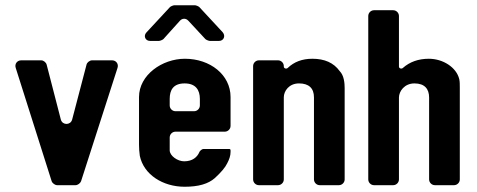

<svg xmlns="http://www.w3.org/2000/svg" viewBox="-20 -706 1818 732"><path d="M198 0H268C276 0 286 -7 289 -15L428 -447C433 -462 423 -476 407 -476H331C322 -476 312 -468 310 -460L255 -250C249 -228 218 -228 212 -250L158 -459C156 -468 146 -476 137 -476H61C45 -476 35 -462 40 -447L177 -15C180 -7 190 0 198 0Z M510 -336V-155C510 -141 511 -126 513 -112C528 -40 601 6 684 6C737 6 774 -5 799 -27C823 -49 839 -68 846 -83C854 -98 859 -112 859 -127V-133C859 -136 857 -138 854 -138H755C750 -138 741 -130 740 -126C732 -107 714 -91 682 -91C657 -91 627 -112 627 -133V-182C627 -194 637 -204 649 -204H837C849 -204 859 -214 859 -226V-336C859 -421 781 -482 685 -482C598 -482 510 -420 510 -336ZM684 -388C726 -388 742 -363 742 -329V-304C742 -292 732 -282 720 -282H649C637 -282 627 -292 627 -304V-329C627 -362 640 -388 684 -388ZM698 -627 763 -557C766 -554 776 -550 780 -550H815C833 -550 841 -569 829 -583L740 -679C737 -682 727 -686 723 -686H645C641 -686 631 -682 628 -679L538 -582C526 -569 534 -550 552 -550H586C590 -550 600 -554 603 -557L666 -627C675 -637 689 -637 698 -627Z M1275 -435C1252 -467 1217 -482 1171 -482C1132 -482 1101 -470 1077 -447C1072 -442 1062 -445 1062 -452V-454C1062 -466 1052 -476 1040 -476H967C955 -476 945 -466 945 -454V-22C945 -10 955 0 967 0H1040C1052 0 1062 -10 1062 -22V-335C1062 -359 1082 -388 1120 -388C1157 -388 1177 -370 1177 -335V-22C1177 -10 1187 0 1199 0H1272C1284 0 1294 -10 1294 -22V-370C1294 -388 1292 -418 1275 -435Z M1615 -482C1575 -482 1542 -470 1516 -447C1511 -442 1501 -445 1501 -452V-645C1501 -657 1491 -667 1479 -667H1406C1394 -667 1384 -657 1384 -645V-22C1384 -10 1394 0 1406 0H1479C1491 0 1501 -10 1501 -22V-334C1501 -358 1522 -388 1560 -388C1599 -388 1616 -367 1616 -334V-22C1616 -10 1626 0 1638 0H1711C1723 0 1733 -10 1733 -22V-370C1733 -384 1733 -395 1731 -404C1720 -450 1668 -482 1615 -482Z"/></svg>

Font: DIN Rundschrift
Style: Breit
Weight: 400
Width: 7
Version: Version 1.027